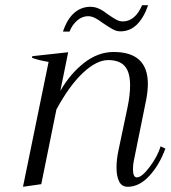

<svg xmlns="http://www.w3.org/2000/svg" viewBox="-20 -705 654 735"><path d="M246 -584H221Q237 -632 264 -655.5Q291 -679 326 -679Q344 -679 360.5 -671Q377 -663 396 -648Q415 -635 426.5 -629Q438 -623 450 -623Q497 -623 524 -685H547Q531 -638 504.5 -611.5Q478 -585 441 -585Q426 -585 411.5 -593Q397 -601 375 -616Q356 -630 343 -636.5Q330 -643 317 -643Q295 -643 276 -627Q257 -611 246 -584ZM613 -136Q590 -73 551.5 -31.5Q513 10 469 10Q446 10 436 -10.5Q426 -31 426 -63Q426 -94 433 -127L468 -293Q478 -340 478 -378Q478 -429 457.5 -452Q437 -475 394 -475Q350 -475 298 -426.5Q246 -378 196 -286L138 0L68 10L166 -468Q128 -474 102 -484L104 -490L241 -505L211 -357Q248 -422 301.5 -464Q355 -506 415 -506Q546 -506 546 -384Q546 -358 540 -325L492 -88Q489 -73 489 -57Q489 -26 504 -26Q523 -26 553 -66Q583 -106 595 -145Z"/></svg>

Font: Trirong Light
Style: Italic
Weight: 300
Italic angle: -12°
Designer: Katatrad Team
Foundry: CadsonDemak
Version: Version 1.001